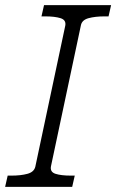

<svg xmlns="http://www.w3.org/2000/svg" viewBox="-40 -730 454 750"><path d="M98 -79 215 -630Q219 -652 196.5 -659Q174 -666 137 -666H122L132 -710H394L384 -666H368Q332 -666 306 -659Q280 -652 276 -631L159 -80Q155 -58 177 -51Q199 -44 237 -44H252L242 0H-20L-10 -44H5Q41 -44 67 -51Q93 -58 98 -79Z"/></svg>

Font: Roboto Serif ExtraLight
Style: Italic
Weight: 250
Italic angle: -10°
Designer: Greg Gazdowicz
Foundry: Commercial Type
Version: Version 1.008